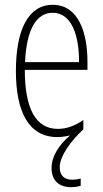

<svg xmlns="http://www.w3.org/2000/svg" viewBox="-20 -559 428 797"><path d="M228 135C228 88 276 24 326 -22V-61C290 -36 256 -24 220 -24C128 -24 83 -109 83 -269H343V-303C343 -425 305 -539 199 -539C96 -539 46 -433 46 -264C46 -97 98 10 218 10C237 10 254 7 271 3C224 43 194 91 194 138C194 192 226 218 276 218C292 218 306 215 315 212V182C309 184 294 187 280 187C246 187 228 169 228 135ZM199 -506C277 -506 309 -412 308 -301H84C90 -439 132 -506 199 -506Z"/></svg>

Font: Noto Sans Hebrew ExtraCondensed ExtraLight
Style: Regular
Weight: 200
Width: 2
Designer: Monotype Design Team
Foundry: Monotype Imaging Inc.
Version: Version 2.004